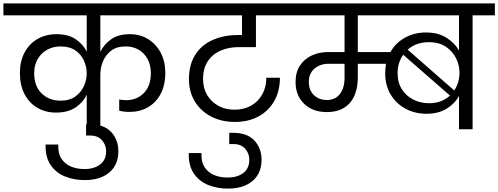

<svg xmlns="http://www.w3.org/2000/svg" viewBox="-47 -760 2930 1129"><path d="M283 -98Q220 -98 172 -126.5Q124 -155 97 -207Q70 -259 70 -330Q70 -400 97.5 -451.5Q125 -503 174 -531Q223 -559 286 -559Q354 -559 398 -529.5Q442 -500 463 -456V-670H-27V-740H1021V-670H543V-455Q564 -499 606.5 -529Q649 -559 716 -559Q777 -559 824 -530Q871 -501 898 -450Q925 -399 925 -332Q925 -259 897.5 -207.5Q870 -156 822.5 -129Q775 -102 716 -102Q681 -102 654 -109V-175Q663 -173 674 -172Q685 -171 696 -171Q757 -171 798.5 -212.5Q840 -254 840 -330Q840 -378 820.5 -413.5Q801 -449 767.5 -468Q734 -487 693 -487Q639 -487 606.5 -462Q574 -437 558.5 -399Q543 -361 543 -322V0H463V-203Q442 -158 397 -128Q352 -98 283 -98ZM154 -330Q154 -253 198 -210.5Q242 -168 309 -168Q362 -168 396.5 -193Q431 -218 447 -255Q463 -292 463 -328Q463 -366 447 -402.5Q431 -439 397 -463Q363 -487 309 -487Q266 -487 231 -468Q196 -449 175 -413.5Q154 -378 154 -330Z M451 299Q389 299 336 278Q283 257 251 210.5Q219 164 221 90H296Q293 140 313.5 172Q334 204 369.5 219Q405 234 449 234Q507 234 542 207Q577 180 577 129Q577 93 553 65Q529 37 483 37H459V-29H483Q565 -29 607 16.5Q649 62 649 130Q649 209 596 254Q543 299 451 299Z M1334 -43Q1256 -43 1195 -74.5Q1134 -106 1099 -163Q1064 -220 1064 -294Q1064 -379 1100.5 -437Q1137 -495 1202.5 -524.5Q1268 -554 1353 -554H1376V-670H967V-740H1671V-670H1458V-483H1357Q1298 -483 1250.5 -462.5Q1203 -442 1175 -400Q1147 -358 1147 -295Q1147 -242 1171 -201.5Q1195 -161 1236.5 -138Q1278 -115 1332 -115Q1388 -115 1430 -139Q1472 -163 1495.5 -205.5Q1519 -248 1519 -303H1599Q1599 -225 1566 -166.5Q1533 -108 1473.5 -75.5Q1414 -43 1334 -43Z M1293 349Q1231 349 1178 328Q1125 307 1093 260.5Q1061 214 1063 140H1138Q1135 190 1155.5 222Q1176 254 1211.5 269Q1247 284 1291 284Q1349 284 1384 257Q1419 230 1419 179Q1419 143 1395 115Q1371 87 1325 87H1301V21H1325Q1407 21 1449 66.5Q1491 112 1491 180Q1491 259 1438 304Q1385 349 1293 349Z M1875 -101Q1792 -101 1741.5 -149.5Q1691 -198 1691 -278Q1691 -335 1716.5 -374Q1742 -413 1785.5 -433.5Q1829 -454 1884 -454H1979V-670H1616V-740H2863V-670H2732V0H2652V-196Q2628 -151 2579.5 -121Q2531 -91 2461 -91Q2393 -91 2338 -120.5Q2283 -150 2250.5 -203.5Q2218 -257 2218 -330Q2218 -358 2223 -385H2057V-308Q2057 -208 2010 -154.5Q1963 -101 1875 -101ZM2458 -569Q2530 -569 2578.5 -538Q2627 -507 2652 -463V-670H2057V-454H2249Q2279 -508 2334.5 -538.5Q2390 -569 2458 -569ZM2474 -512Q2401 -512 2350 -468L2624 -228Q2640 -252 2647.5 -278.5Q2655 -305 2655 -332Q2655 -376 2635 -417Q2615 -458 2575 -485Q2535 -512 2474 -512ZM2476 -153Q2516 -153 2547 -165.5Q2578 -178 2599 -198L2324 -438Q2308 -416 2299.5 -389Q2291 -362 2291 -330Q2291 -274 2316.5 -234.5Q2342 -195 2384 -174Q2426 -153 2476 -153ZM1875 -172Q1924 -172 1951.5 -207Q1979 -242 1979 -304V-385H1886Q1835 -385 1802 -356.5Q1769 -328 1769 -278Q1769 -229 1799 -200.5Q1829 -172 1875 -172Z"/></svg>

Font: Poppins
Style: Regular
Weight: 400
Designer: Ninad Kale (Devanagari), Jonny Pinhorn (Latin)
Version: Version 5.002